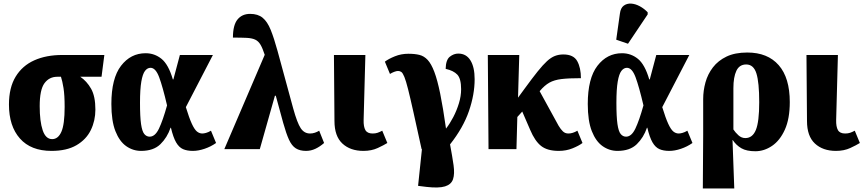

<svg xmlns="http://www.w3.org/2000/svg" viewBox="-20 -849 4916 1093"><path d="M273 10Q156 10 93.5 -60.5Q31 -131 31 -254Q31 -350 69 -412.5Q107 -475 175 -505.5Q243 -536 334 -536H574L558 -412H437Q474 -387 498.5 -344Q523 -301 523 -225Q523 -162 497 -108.5Q471 -55 415.5 -22.5Q360 10 273 10ZM277 -57Q311 -57 329.5 -99Q348 -141 348 -240Q348 -308 341.5 -348Q335 -388 327 -412H306Q260 -412 233 -375Q206 -338 206 -245Q206 -158 223 -107.5Q240 -57 277 -57Z M783 10Q737 10 698.5 -17Q660 -44 637 -102.5Q614 -161 614 -257Q614 -403 669 -474.5Q724 -546 809 -546Q860 -546 899.5 -514Q939 -482 964 -397H967L1004 -536H1192L1038 -239Q1057 -177 1072 -144.5Q1087 -112 1101 -100.5Q1115 -89 1132 -89Q1140 -89 1153 -92.5Q1166 -96 1181 -105L1210 -35Q1180 -14 1144.5 -2Q1109 10 1078 10Q1045 10 1022 0Q999 -10 982.5 -38.5Q966 -67 953 -122H951Q932 -66 893 -28Q854 10 783 10ZM832 -71Q863 -71 885 -117Q907 -163 931 -249Q906 -356 886 -409.5Q866 -463 837 -463Q819 -463 805.5 -445.5Q792 -428 784.5 -384.5Q777 -341 777 -264Q777 -184 783 -142.5Q789 -101 801.5 -86Q814 -71 832 -71Z M1257 0 1487 -537Q1475 -574 1463 -594.5Q1451 -615 1432.5 -623.5Q1414 -632 1384 -633.5Q1354 -635 1306 -635Q1306 -706 1332 -738Q1358 -770 1404 -770Q1448 -770 1475 -748Q1502 -726 1521 -679Q1540 -632 1560 -559L1649 -232Q1672 -149 1692 -119Q1712 -89 1745 -89Q1759 -89 1772.5 -93.5Q1786 -98 1797 -105L1825 -35Q1801 -14 1775.5 -2Q1750 10 1722 10Q1687 10 1664 -4.5Q1641 -19 1625 -54Q1609 -89 1592 -150L1550 -304H1545L1459 0Z M2049 10Q1974 10 1929 -32Q1884 -74 1884 -160L1881 -536H2060L2050 -166Q2049 -128 2060 -108.5Q2071 -89 2101 -89Q2117 -89 2129 -93Q2141 -97 2156 -105L2185 -35Q2166 -23 2130.5 -6.5Q2095 10 2049 10Z M2380 0Q2352 -128 2333.5 -211Q2315 -294 2303 -341.5Q2291 -389 2282 -411Q2273 -433 2265 -439Q2257 -445 2246 -445Q2237 -445 2224 -440Q2211 -435 2200 -428L2171 -498Q2192 -514 2228 -528.5Q2264 -543 2305 -543Q2341 -543 2367.5 -536.5Q2394 -530 2414.5 -508Q2435 -486 2452.5 -440Q2470 -394 2486 -315.5Q2502 -237 2519 -117Q2541 -145 2560.5 -182.5Q2580 -220 2592.5 -261Q2605 -302 2605 -341Q2605 -401 2583.5 -424Q2562 -447 2517 -457Q2518 -508 2540.5 -526Q2563 -544 2589 -544Q2634 -544 2658 -505.5Q2682 -467 2682 -398Q2682 -311 2649.5 -216.5Q2617 -122 2542 -27Q2555 42 2562 91.5Q2569 141 2559 171Q2549 201 2513.5 212Q2478 223 2408 215L2360 209L2382 0Z M2761 0 2757 -536H2936L2929 -293L2967 -345Q3010 -404 3040.5 -442Q3071 -480 3094 -501Q3117 -522 3139 -530.5Q3161 -539 3187 -539Q3245 -539 3266 -501Q3287 -463 3287 -404Q3218 -404 3176.5 -399Q3135 -394 3107.5 -378.5Q3080 -363 3053 -331L3052 -330L3160 -133Q3172 -113 3184.5 -101Q3197 -89 3216 -89Q3240 -89 3267 -105L3296 -35Q3275 -19 3239 -4.5Q3203 10 3161 10Q3096 10 3060.5 -18Q3025 -46 2998 -110L2953 -214L2925 -183L2920 0Z M3495 10Q3449 10 3410.5 -17Q3372 -44 3349 -102.5Q3326 -161 3326 -257Q3326 -403 3381 -474.5Q3436 -546 3521 -546Q3572 -546 3611.5 -514Q3651 -482 3676 -397H3679L3716 -536H3904L3750 -239Q3769 -177 3784 -144.5Q3799 -112 3813 -100.5Q3827 -89 3844 -89Q3852 -89 3865 -92.5Q3878 -96 3893 -105L3922 -35Q3892 -14 3856.5 -2Q3821 10 3790 10Q3757 10 3734 0Q3711 -10 3694.5 -38.5Q3678 -67 3665 -122H3663Q3644 -66 3605 -28Q3566 10 3495 10ZM3544 -71Q3575 -71 3597 -117Q3619 -163 3643 -249Q3618 -356 3598 -409.5Q3578 -463 3549 -463Q3531 -463 3517.5 -445.5Q3504 -428 3496.5 -384.5Q3489 -341 3489 -264Q3489 -184 3495 -142.5Q3501 -101 3513.5 -86Q3526 -71 3544 -71ZM3555 -600 3488 -623 3509 -772Q3513 -804 3531 -817Q3549 -830 3573 -828.5Q3597 -827 3622 -813.5Q3647 -800 3667 -779V-767Z M3981 224 3983 -82V-285Q3983 -333 3996 -380Q4009 -427 4038.5 -465.5Q4068 -504 4116 -527Q4164 -550 4234 -550Q4350 -550 4413 -478Q4476 -406 4476 -268Q4476 -173 4448 -111Q4420 -49 4375 -18.5Q4330 12 4280 12Q4230 12 4200.5 -5Q4171 -22 4151 -52H4150L4160 224ZM4223 -63Q4264 -63 4283 -109.5Q4302 -156 4302 -267Q4302 -380 4286 -431Q4270 -482 4228 -482Q4189 -482 4172 -446Q4155 -410 4155 -347V-112Q4166 -95 4183.5 -79Q4201 -63 4223 -63Z M4739 10Q4664 10 4619 -32Q4574 -74 4574 -160L4571 -536H4750L4740 -166Q4739 -128 4750 -108.5Q4761 -89 4791 -89Q4807 -89 4819 -93Q4831 -97 4846 -105L4875 -35Q4856 -23 4820.5 -6.5Q4785 10 4739 10Z"/></svg>

Font: Noto Serif Condensed Black
Style: Regular
Weight: 900
Width: 3
Designer: Monotype Design Team
Foundry: Monotype Imaging Inc.
Version: Version 2.015; ttfautohint (v1.8.4.7-5d5b)